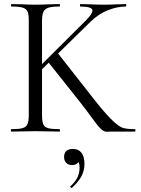

<svg xmlns="http://www.w3.org/2000/svg" viewBox="-20 -645 690 941"><path d="M36 -613Q34 -613 34 -619Q34 -625 36 -625L86 -624Q128 -622 153 -622Q182 -622 224 -624L271 -625Q274 -625 274 -619Q274 -613 271 -613Q234 -613 216.5 -607Q199 -601 192.5 -586.5Q186 -572 186 -542V-81Q186 -50 192 -36Q198 -22 215.5 -17Q233 -12 271 -12Q274 -12 274 -6Q274 0 271 0Q241 0 223 -1L153 -2L85 -1Q67 0 35 0Q33 0 33 -6Q33 -12 35 -12Q73 -12 90.5 -17Q108 -22 114.5 -36.5Q121 -51 121 -81V-544Q121 -574 115 -588Q109 -602 91.5 -607.5Q74 -613 36 -613ZM213 -345 263 -385 409 -199Q482 -104 520.5 -65Q559 -26 580 -19Q601 -12 641 -12Q644 -12 644 -6Q644 0 641 0H529Q521 0 500.5 0.5Q480 1 443 -50.5Q406 -102 372 -145ZM433 -593Q433 -613 374 -613Q372 -613 372 -619Q372 -625 374 -625L417 -624Q457 -622 490 -622Q523 -622 559 -624L596 -625Q599 -625 599 -619Q599 -613 596 -613Q555 -613 509 -595Q463 -577 423 -538L167 -287H142L400 -544Q433 -577 433 -593ZM330 276Q327 276 325 272.5Q323 269 326 267Q370 228 370 178Q370 158 364.5 149Q359 140 348 135L366 129Q369 146 359.5 155Q350 164 333 164Q315 164 304.5 153Q294 142 294 125Q294 85 338 85Q365 85 379.5 104Q394 123 394 158Q394 192 378.5 220Q363 248 333 275Q332 276 330 276Z"/></svg>

Font: Cormorant SC
Style: Regular
Weight: 400
Designer: Christian Thalmann (Catharsis Fonts)
Foundry: Catharsis Fonts
Version: Version 4.000